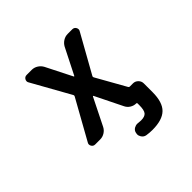

<svg xmlns="http://www.w3.org/2000/svg" viewBox="-222 -996 1444 1444"><g transform="rotate(-45 500.0 -274.0)"><path d="M485.4 -496.1Q486.3 -494.1 488.3 -494.1Q490.2 -494.1 491.2 -496.1L595.7 -703.1Q608.4 -726.6 630.9 -740.7Q653.3 -754.9 679.7 -754.9H728.5Q748 -754.9 757.8 -738.3Q762.7 -729.5 762.7 -720.7Q762.7 -712.9 757.8 -705.1L586.9 -399.4Q583 -392.6 586.9 -385.7L718.8 -151.4Q722.7 -144.5 729.5 -144.5H763.7Q787.1 -144.5 804.2 -127.4Q821.3 -110.4 821.3 -86.9V5.9Q821.3 113.3 773.4 160.2Q725.6 207 620.1 207Q589.8 207 558.6 202.1Q536.1 198.2 523.4 177.7Q514.6 164.1 514.6 148.4Q514.6 141.6 516.6 134.8Q520.5 113.3 540 101.6Q555.7 92.8 572.3 92.8Q577.1 92.8 583 93.8Q596.7 95.7 610.4 95.7Q650.4 95.7 666 76.7Q681.6 57.6 681.6 5.9V-13.7Q681.6 -20.5 674.8 -20.5Q649.4 -20.5 627.4 -34.2Q605.5 -47.9 594.7 -70.3L487.3 -288.1Q486.3 -290 484.4 -290Q482.4 -290 481.4 -288.1L374 -72.3Q362.3 -48.8 339.8 -34.7Q317.4 -20.5 291 -20.5H238.3Q218.8 -20.5 209 -37.1Q204.1 -45.9 204.1 -54.7Q204.1 -62.5 209 -70.3L384.8 -385.7Q388.7 -392.6 384.8 -399.4L213.9 -705.1Q209 -712.9 209 -720.7Q209 -729.5 213.9 -738.3Q223.6 -754.9 243.2 -754.9H296.9Q323.2 -754.9 345.7 -740.7Q368.2 -726.6 380.9 -703.1Z"/></g></svg>

Font: Gen Jyuu Gothic Monospace Bold
Style: Bold
Weight: 700
Designer: [Source Han Sans]
Ryoko NISHIZUKA  (kana & ideographs); Paul D. Hunt (Latin, Greek & Cyrillic); Wenlong ZHANG  (bopomofo
Version: Version 1.002.20150607